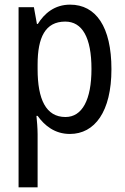

<svg xmlns="http://www.w3.org/2000/svg" viewBox="-20 -567 540 827"><path d="M60 240H142V11C142 -14 139 -50 137 -68H142C172 -26 216 10 281 10C388 10 460 -86 460 -269C460 -452 393 -547 282 -547C215 -547 171 -509 143 -464H139L126 -536H60ZM262 -63C178 -63 142 -139 142 -269V-289C142 -406 175 -474 261 -474C334 -474 374 -406 374 -270C374 -137 334 -63 262 -63Z"/></svg>

Font: Noto Sans Mono ExtraCondensed
Style: Regular
Weight: 400
Width: 2
Designer: Monotype Design Team
Foundry: Monotype Imaging Inc.
Version: Version 2.014